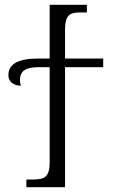

<svg xmlns="http://www.w3.org/2000/svg" viewBox="-20 -780 484 800"><path d="M90 -32H116Q142 -32 157 -37Q172 -42 179.5 -57.5Q187 -73 187 -105V-500H138Q99 -500 81 -487Q63 -474 63 -446Q63 -435 67 -423Q45 -423 30 -434.5Q15 -446 15 -467Q15 -536 138 -536H187V-760H342V-728H315Q291 -728 278 -723Q265 -718 258 -702.5Q251 -687 251 -655V-536H410V-500H251V0H90Z"/></svg>

Font: Noto Serif Light
Style: Regular
Weight: 300
Designer: Monotype Design Team
Foundry: Monotype Imaging Inc.
Version: Version 1.001